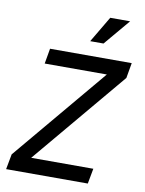

<svg xmlns="http://www.w3.org/2000/svg" viewBox="-99 -996 805 1065"><g transform="rotate(10 303.5 -463.5)"><path d="M27 -86 11 0H471L487 -86H137L580 -614L595 -700H135L120 -614H470ZM347 -780H422L546 -927H434Z"/></g></svg>

Font: Uncut Sans Medium
Style: Italic
Weight: 500
Italic angle: -10°
Designer: Kasper Nordkvist
Foundry: Uncut Type
Version: Version 1.111;FEAKit 1.0